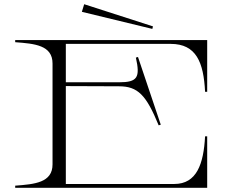

<svg xmlns="http://www.w3.org/2000/svg" viewBox="-20 -890 1108 910"><path d="M789 -682C910 -682 945 -595 952 -455H962V-700H52V-690C144 -683 229 -676 229 -589V-111C229 -24 144 -17 52 -10V0H962V-244H952C945 -112 912 -18 806 -18H292V-482L544 -481C633 -481 673 -440 732 -296L742 -299L634 -620L624 -617C645 -523 632 -500 544 -500H292V-682ZM368 -834 702 -753 705 -765 379 -870Z"/></svg>

Font: Sprat Extended Light
Style: Regular
Weight: 300
Width: 9
Designer: Ethan Nakache
Foundry: Collletttivo
Version: Version 2.000;Glyphs 3.2 (3217)